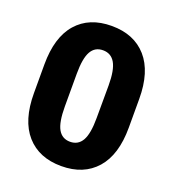

<svg xmlns="http://www.w3.org/2000/svg" viewBox="-122 -743 766 848"><g transform="rotate(20 260.5 -319.0)"><path d="M186 -396.5V-242.7Q186 -168.9 204.3 -136.5Q222.7 -104 260.5 -104Q298.3 -104 316.9 -136.7Q335.4 -169.4 335.4 -242.7L335.9 -396.5Q335.9 -468.3 317.1 -501Q298.3 -533.7 260.3 -533.7Q222.2 -533.7 204.1 -501.2Q186 -468.8 186 -396.5ZM483.4 -386.2V-251.5Q483.4 -123.5 424.3 -56.6Q365.2 10.3 260.5 10.3Q155.8 10.3 96.7 -56.6Q37.6 -123.5 37.6 -251.5V-386.2Q37.6 -514.2 96.2 -581.1Q154.8 -647.9 260 -647.9Q365.2 -647.9 424.3 -580.8Q483.4 -513.7 483.4 -386.2Z"/></g></svg>

Font: Yantramanav Black
Style: Regular
Weight: 900
Version: Version 1.001;PS 1.0;hotconv 1.0.72;makeotf.lib2.5.5900; ttf